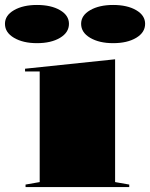

<svg xmlns="http://www.w3.org/2000/svg" viewBox="-79 -754 605 774"><path d="M24 0V-10L81 -20V-466H22V-477L385 -515V-20L442 -10V0ZM377 -734Q434 -734 470 -713Q506 -692 506 -658Q506 -623 470 -601.5Q434 -580 377 -580Q321 -580 284.5 -601.5Q248 -623 248 -658Q248 -692 284.5 -713Q321 -734 377 -734ZM70 -734Q127 -734 163 -713Q199 -692 199 -658Q199 -623 163 -601.5Q127 -580 70 -580Q14 -580 -22.5 -601.5Q-59 -623 -59 -658Q-59 -692 -22.5 -713Q14 -734 70 -734Z"/></svg>

Font: Kalnia SemiExpanded SemiBold
Style: Regular
Weight: 600
Width: 6
Designer: Frida Medrano
Foundry: Frida Medrano
Version: Version 1.105